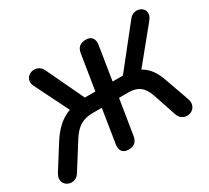

<svg xmlns="http://www.w3.org/2000/svg" viewBox="-140 -946 1293 1186"><g transform="rotate(-30 507.0 -352.5)"><path d="M471 8Q440 8 426 -10Q412 -28 417 -60L455 -299H388Q338 -299 301 -277Q264 -255 232 -203L121 -27Q108 -5 89 2.5Q70 10 51.5 6Q33 2 20.5 -11Q8 -24 6.5 -44Q5 -64 21 -89L123 -251Q166 -319 217 -355Q268 -391 334 -401L289 -364L159 -626Q147 -649 151.5 -668Q156 -687 170.5 -698.5Q185 -710 204 -712Q223 -714 241 -704.5Q259 -695 270 -672L404 -389L381 -406H471L511 -656Q520 -713 578 -713Q609 -713 623 -695Q637 -677 632 -645L594 -406H677L654 -389L888 -684Q904 -704 922.5 -709Q941 -714 958.5 -709Q976 -704 986.5 -690.5Q997 -677 996 -658Q995 -639 978 -618L771 -364L720 -401Q762 -395 793 -376Q824 -357 846 -326Q868 -295 883 -251L944 -79Q953 -53 946.5 -33.5Q940 -14 924.5 -3.5Q909 7 889.5 7.5Q870 8 852.5 -3.5Q835 -15 827 -40L772 -204Q755 -254 725 -276.5Q695 -299 645 -299H578L538 -50Q529 8 471 8Z"/></g></svg>

Font: Nunito Variable Extra Light
Style: Italic
Weight: 200
Italic angle: -9°
Designer: Vernon Adams
Foundry: Vernon Adams
Version: Version 3.602